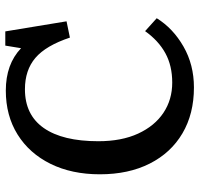

<svg xmlns="http://www.w3.org/2000/svg" viewBox="-34 -722 770 743"><g transform="rotate(-90 351.5 -351.0)"><path d="M384 14Q282 14 206.5 -30.5Q131 -75 89.5 -157Q48 -239 48 -350Q48 -459 88.5 -541Q129 -623 202 -668.5Q275 -714 372 -714Q474 -714 536 -655L546 -716H601L640 -479L577 -466Q546 -559 498.5 -599.5Q451 -640 377 -640Q278 -640 227 -567Q176 -494 176 -356Q176 -266 205.5 -202Q235 -138 286 -104Q337 -70 403 -70Q468 -70 516.5 -96.5Q565 -123 602 -175L652 -130Q613 -67 542.5 -26.5Q472 14 384 14Z"/></g></svg>

Font: Literata 12pt Medium
Style: Regular
Weight: 500
Designer: Latin by Veronika Burian and Jose Scaglione. Greek by Irene Vlachou. Cyrillic by Vera Evstafieva.
Foundry: TypeTogether
Version: Version 3.002